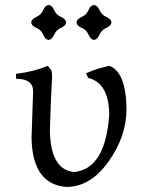

<svg xmlns="http://www.w3.org/2000/svg" viewBox="-20 -739 576 767"><path d="M245.1 7.8Q109.4 -2.9 106 -187.5L112.3 -374.5Q112.3 -424.3 43.9 -424.3V-443.8Q116.2 -453.1 171.4 -476.1L185.5 -457Q188 -446.8 188 -429.7Q182.1 -325.2 179.2 -216.3Q182.6 -60.5 275.9 -51.8Q401.9 -64 416.5 -282.7Q414.1 -408.2 332.5 -427.7L323.7 -446.3Q366.2 -465.3 416.5 -476.1Q483.4 -451.7 485.4 -303.7Q485.4 -194.3 413.3 -93.3Q341.3 7.8 245.1 7.8ZM355.5 -579.6Q341.8 -581.1 333.7 -600.3Q325.7 -619.6 306.4 -627.7Q287.1 -635.7 285.6 -649.4Q287.1 -663.1 306.4 -671.4Q325.7 -679.7 333.7 -698.7Q341.8 -717.8 355.5 -719.2Q369.1 -717.8 377.4 -698.7Q385.7 -679.7 404.8 -671.4Q423.8 -663.1 425.3 -649.4Q423.8 -635.7 404.8 -627.7Q385.7 -619.6 377.4 -600.3Q369.1 -581.1 355.5 -579.6ZM174.3 -579.6Q160.6 -581.1 152.6 -600.3Q144.5 -619.6 125.2 -627.7Q106 -635.7 104.5 -649.4Q106 -663.1 125.2 -671.4Q144.5 -679.7 152.6 -698.7Q160.6 -717.8 174.3 -719.2Q188 -717.8 196.3 -698.7Q204.6 -679.7 223.6 -671.4Q242.7 -663.1 244.1 -649.4Q242.7 -635.7 223.6 -627.7Q204.6 -619.6 196.3 -600.3Q188 -581.1 174.3 -579.6Z"/></svg>

Font: Almanac
Style: Regular
Weight: 400
Designer: Eden's Almanac
Version: Version 3.501;March 28, 2021;FontCreator 13.0.0.2683 64-bit